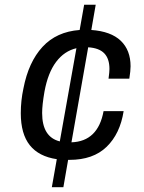

<svg xmlns="http://www.w3.org/2000/svg" viewBox="-20 -743 610 812"><path d="M199.2 48.8 220.2 -69.8Q144 -81.1 106 -128.9Q67.9 -176.8 67.9 -264.2Q67.9 -317.4 79.1 -369.1Q100.6 -480.5 159.7 -544.7Q218.8 -608.9 316.9 -616.2L335.9 -723.1H384.8L366.2 -616.2Q449.2 -610.4 490.7 -570.6Q532.2 -530.8 532.2 -462.9Q532.2 -443.4 526.9 -410.2H439Q442.9 -438.5 442.9 -451.2Q442.9 -494.6 421.1 -517.3Q399.4 -540 353 -543L282.2 -141.1Q394.5 -145 418 -272.9H502.9Q487.8 -177.2 430.9 -122.1Q374 -66.9 273.9 -66.9H268.1L248 48.8ZM158.2 -265.1Q158.2 -163.6 232.9 -145L303.2 -539.1Q252 -527.3 217.3 -481.2Q182.6 -435.1 168 -355Q158.2 -298.8 158.2 -265.1Z"/></svg>

Font: Archivo
Style: Italic
Weight: 400
Italic angle: -10°
Designer: Hector Gatti
Foundry: Omnibus-Type
Version: Version 2.001